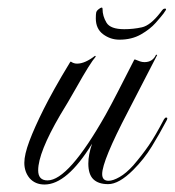

<svg xmlns="http://www.w3.org/2000/svg" viewBox="-20 -487 467 513"><path d="M99 6Q74 6 59 -11Q45 -28 45 -52Q45 -74 58.5 -110Q72 -146 97 -196Q108 -218 125.5 -249.5Q143 -281 168 -322H170Q177 -317 186 -317Q207 -317 234 -338L236 -336Q221 -319 184 -253Q172 -232 161.5 -214Q151 -196 141 -180Q82 -79 82 -32Q82 -5 107 -5Q163 -5 262 -180Q276 -205 295 -242Q314 -279 339 -328H341Q348 -325 354 -323Q360 -321 366 -321Q388 -321 397 -341L400 -340L322 -189Q253 -57 253 -22Q253 -4 270 -4Q282 -4 299.5 -14Q317 -24 336 -45Q360 -73 377.5 -98.5Q395 -124 418 -168Q421 -173 424 -173Q430 -173 424 -163Q406 -129 385.5 -95.5Q365 -62 336 -33Q298 5 269 5Q243 5 229.5 -8Q216 -21 216 -50Q216 -74 226 -103Q159 6 99 6ZM299 -381Q275 -381 255.5 -395.5Q236 -410 236 -438Q236 -449 237 -453.5Q238 -458 243 -462Q254 -471 254 -463Q254 -444 264.5 -426.5Q275 -409 312 -409Q336 -409 359 -414Q382 -419 409 -454Q414 -461 416 -462.5Q418 -464 421 -464Q425 -464 423 -460Q422 -459 421 -457Q420 -455 417 -451Q411 -443 396 -426Q381 -409 356.5 -395Q332 -381 299 -381Z"/></svg>

Font: Imperial Script
Style: Regular
Weight: 400
Designer: Robert E. Leuschke
Foundry: Robert E. Leuschke
Version: Version 1.010; ttfautohint (v1.8.3)